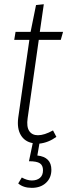

<svg xmlns="http://www.w3.org/2000/svg" viewBox="-20 -674 321 916"><path d="M165 -483.9 111.8 -109.9Q106 -69.3 119.4 -49.1Q132.8 -28.8 161.1 -28.8Q191.4 -28.8 232.9 -51.8L249 -21Q210.4 6.8 168 11.2L158.2 67.9Q225.1 75.2 225.1 136.2Q225.1 174.3 199.5 198.2Q173.8 222.2 131.8 222.2Q91.3 222.2 66.9 201.2L84 172.9Q109.4 187 131.8 187Q155.8 187 170.4 174.8Q185.1 162.6 185.1 138.2Q185.1 115.2 170.4 105.2Q155.8 95.2 118.2 95.2L136.2 8.8Q98.1 2 79.3 -29.5Q60.5 -61 66.9 -111.8L120.1 -483.9H47.9L54.2 -522H126L151.9 -649.9L189 -653.8L169.9 -522H280.8L270 -483.9Z"/></svg>

Font: Fira Sans Compressed ExtraLight
Style: Italic
Weight: 250
Width: 3
Italic angle: -8°
Designer: Carrois Corporate & Edenspiekermann AG
Foundry: Carrois Corporate GbR & Edenspiekermann AG
Version: Version 4.203;PS 004.203;hotconv 1.0.88;makeotf.lib2.5.64775